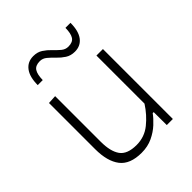

<svg xmlns="http://www.w3.org/2000/svg" viewBox="-204 -833 960 960"><g transform="rotate(-45 276.0 -353.0)"><path d="M237 9.5Q155.5 9.5 120.2 -36.5Q85 -82.5 85 -168V-494.5L131 -497V-174.5Q131 -106 156 -71Q181 -36 246.5 -36Q303 -36 346 -70.8Q389 -105.5 420.5 -154.5V-494.5H466.5V0H423.5L423 -92H416Q400.5 -70.5 375.2 -47Q350 -23.5 315.2 -7Q280.5 9.5 237 9.5ZM358.5 -584Q329.5 -584 308.5 -597.8Q287.5 -611.5 270.5 -629.5Q253.5 -647.5 237 -661.2Q220.5 -675 200.5 -675Q169 -675 156.8 -656Q144.5 -637 144 -597.5H108.5Q108.5 -655 131.5 -685.5Q154.5 -716 195 -716Q224.5 -716 245.2 -702.2Q266 -688.5 283 -670.5Q300 -652.5 316.2 -638.8Q332.5 -625 353 -625Q384.5 -625 396.5 -643.8Q408.5 -662.5 409 -702H444.5Q444.5 -644.5 421.8 -614.2Q399 -584 358.5 -584Z"/></g></svg>

Font: Heraclito ExtraLight
Style: Regular
Weight: 200
Designer: Kostas Bartsokas (font) & Cristiano Sobral (main changes)
Foundry: Kostas Bartsokas (font) & Cristiano Sobral (main changes)
Version: Version 1.00;July 8, 2020;FontCreator 13.0.0.2655 64-bit